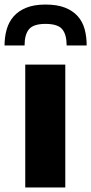

<svg xmlns="http://www.w3.org/2000/svg" viewBox="-45 -824 401 844"><path d="M-25 -624Q-25 -662 -15.5 -695Q-6 -728 15 -752Q36 -776 70.5 -790Q105 -804 155 -804Q206 -804 240.5 -790.5Q275 -777 296.5 -753Q318 -729 327 -696Q336 -663 336 -624H248Q248 -672 228.5 -695.5Q209 -719 155 -719Q102 -719 82.5 -695.5Q63 -672 63 -624ZM66 -540H242V0H66Z"/></svg>

Font: Encode Sans Wide
Style: Bold
Weight: 700
Designer: Pablo Impallari, Andres Torresi
Foundry: Pablo Impallari, Andres Torresi
Version: Version 1.000; ttfautohint (v1.00) -l 8 -r 50 -G 200 -x 14 -